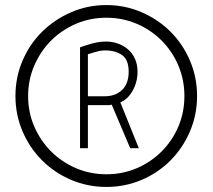

<svg xmlns="http://www.w3.org/2000/svg" viewBox="-20 -732 839 758"><path d="M758 -353Q758 -279 730 -213.5Q702 -148 653.5 -99Q605 -50 539.5 -22Q474 6 400 6Q326 6 260.5 -22Q195 -50 146 -99Q97 -148 69 -213.5Q41 -279 41 -353Q41 -427 69 -492.5Q97 -558 146 -606.5Q195 -655 260.5 -683.5Q326 -712 400 -712Q474 -712 539.5 -683.5Q605 -655 653.5 -606.5Q702 -558 730 -492.5Q758 -427 758 -353ZM708 -353Q708 -417 684 -473.5Q660 -530 618 -572Q576 -614 520 -638Q464 -662 400 -662Q336 -662 280 -638Q224 -614 182 -572Q140 -530 115.5 -473.5Q91 -417 91 -353Q91 -288 115.5 -232Q140 -176 182 -134Q224 -92 280 -68Q336 -44 400 -44Q464 -44 520 -68Q576 -92 618 -134Q660 -176 684 -232Q708 -288 708 -353ZM394 -533Q383 -533 371.5 -530.5Q360 -528 350 -525Q339 -521 327 -518V-352H394Q436 -352 462 -377Q488 -402 488 -449Q488 -496 462 -514.5Q436 -533 394 -533ZM455 -328 528 -147H494L421 -319Q416 -317 410 -317Q404 -317 398 -317H327V-147H296V-545Q311 -551 329 -556Q344 -561 362 -564.5Q380 -568 399 -568Q423 -568 445.5 -560Q468 -552 485.5 -537Q503 -522 513 -499.5Q523 -477 523 -449Q523 -409 504 -374.5Q485 -340 455 -328Z"/></svg>

Font: Marvel
Style: Regular
Weight: 400
Designer: Carolina Trebol
Foundry: Carolina Trebol
Version: Version 1.001